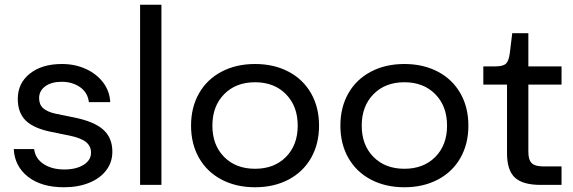

<svg xmlns="http://www.w3.org/2000/svg" viewBox="-20 -780 2416 810"><path d="M445 -349H355Q350 -390 317.5 -412.5Q285 -435 240 -435Q197 -435 171 -416Q145 -397 145 -366Q145 -339 162 -323.5Q179 -308 216 -300L290 -285Q376 -268 415 -233.5Q454 -199 454 -140Q454 -96 428.5 -62Q403 -28 356.5 -9Q310 10 250 10Q155 10 98.5 -34Q42 -78 38 -151H124Q129 -111 164 -88Q199 -65 251 -65Q301 -65 332.5 -84.5Q364 -104 364 -136Q364 -164 342.5 -181Q321 -198 273 -208L199 -223Q123 -238 89 -271Q55 -304 55 -363Q55 -429 106 -469.5Q157 -510 241 -510Q297 -510 342.5 -489Q388 -468 415.5 -431.5Q443 -395 445 -349Z M661 -760V0H571V-760Z M1326 -250Q1326 -173 1292.5 -114Q1259 -55 1197.5 -22.5Q1136 10 1056 10Q976 10 914.5 -22.5Q853 -55 819.5 -114Q786 -173 786 -250Q786 -327 819.5 -386Q853 -445 914.5 -477.5Q976 -510 1056 -510Q1136 -510 1197.5 -477.5Q1259 -445 1292.5 -386Q1326 -327 1326 -250ZM1236 -250Q1236 -332 1186.5 -382.5Q1137 -433 1056 -433Q975 -433 925.5 -382.5Q876 -332 876 -250Q876 -168 925.5 -118Q975 -68 1056 -68Q1137 -68 1186.5 -118Q1236 -168 1236 -250Z M1956 -250Q1956 -173 1922.5 -114Q1889 -55 1827.5 -22.5Q1766 10 1686 10Q1606 10 1544.5 -22.5Q1483 -55 1449.5 -114Q1416 -173 1416 -250Q1416 -327 1449.5 -386Q1483 -445 1544.5 -477.5Q1606 -510 1686 -510Q1766 -510 1827.5 -477.5Q1889 -445 1922.5 -386Q1956 -327 1956 -250ZM1866 -250Q1866 -332 1816.5 -382.5Q1767 -433 1686 -433Q1605 -433 1555.5 -382.5Q1506 -332 1506 -250Q1506 -168 1555.5 -118Q1605 -68 1686 -68Q1767 -68 1816.5 -118Q1866 -168 1866 -250Z M2119 -133V-423H2019V-500H2071Q2103 -500 2115 -512Q2127 -524 2131 -558L2141 -640H2209V-500H2349V-423H2209V-140Q2209 -106 2223 -92Q2237 -78 2271 -78H2349V0H2261Q2185 0 2152 -31Q2119 -62 2119 -133Z"/></svg>

Font: Goli
Style: Regular
Weight: 400
Designer: jaikishan Patel
Foundry: MagicType
Version: Version 1.000